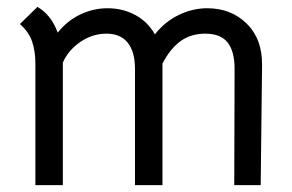

<svg xmlns="http://www.w3.org/2000/svg" viewBox="-20 -538 849 559"><path d="M38 -468 89 -518Q129 -495 148 -443Q176 -478 214 -496Q252 -514 293 -514Q337 -514 373.5 -494.5Q410 -475 431 -438Q460 -475 500.5 -494.5Q541 -514 583 -514Q653 -514 698.5 -469Q744 -424 743 -348L739 1H662L663 -337Q663 -389 642.5 -414.5Q622 -440 578 -440Q536 -440 506 -418.5Q476 -397 453 -353V1H373V-337Q373 -387 352 -413.5Q331 -440 290 -440Q249 -440 214 -416Q179 -392 163 -356V1H83V-354Q83 -389 73.5 -417Q64 -445 38 -468Z"/></svg>

Font: Bellota Text
Style: Bold
Weight: 700
Designer: Kemie Guaida
Foundry: Kemie Guaida
Version: Version 4.001